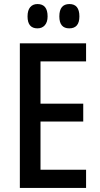

<svg xmlns="http://www.w3.org/2000/svg" viewBox="-20 -928 494 948"><path d="M78 0V-714H405V-625H180V-416H391V-328H180V-90H405V0ZM165 -788Q116 -788 116 -847Q116 -877 129 -892.5Q142 -908 165 -908Q215 -908 215 -847Q215 -819 201.5 -803.5Q188 -788 165 -788ZM322 -788Q273 -788 273 -847Q273 -908 323 -908Q372 -908 372 -847Q372 -788 322 -788Z"/></svg>

Font: Noto Sans Condensed Medium
Style: Regular
Weight: 500
Width: 3
Designer: Monotype Design Team
Foundry: Monotype Imaging Inc.
Version: Version 2.013; ttfautohint (v1.8.4.7-5d5b)